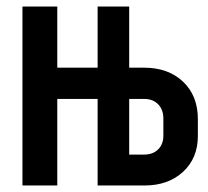

<svg xmlns="http://www.w3.org/2000/svg" viewBox="-20 -570 640 590"><path d="M49 0V-550H156V-362H280V-550H377V-362H423Q497 -362 542.5 -319Q588 -276 588 -204V-152Q588 -84 542.5 -42Q497 0 424 0H280V-266H156V0ZM377 -95H423Q450 -95 466 -111Q482 -127 482 -153V-206Q482 -233 466 -249.5Q450 -266 423 -266H377Z"/></svg>

Font: JetBrains Mono NL
Style: Bold
Weight: 700
Monospace: yes
Designer: Philipp Nurullin, Konstantin Bulenkov
Foundry: JetBrains
Version: Version 2.305; ttfautohint (v1.8.4.7-5d5b)